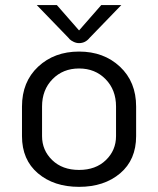

<svg xmlns="http://www.w3.org/2000/svg" viewBox="-20 -720 623 757"><path d="M291.7 -600 379.2 -700H458.3L333.3 -570.8Q316.7 -550 291.7 -550Q280.8 -550 270.4 -555Q260 -560 255 -565L250 -570.8L125 -700H204.2ZM516.7 -300V-183.3Q516.7 -90 453.8 -36.7Q390.8 16.7 291.7 16.7Q192.5 16.7 129.6 -36.7Q66.7 -90 66.7 -183.3V-300Q66.7 -397.5 130.4 -457.1Q194.2 -516.7 291.7 -516.7Q389.2 -516.7 452.9 -457.1Q516.7 -397.5 516.7 -300ZM145.8 -300V-183.3Q145.8 -127.5 185.8 -88.8Q225.8 -50 291.7 -50Q357.5 -50 397.5 -88.8Q437.5 -127.5 437.5 -183.3V-300Q437.5 -365.8 396.2 -407.9Q355 -450 291.7 -450Q228.3 -450 187.1 -407.9Q145.8 -365.8 145.8 -300Z"/></svg>

Font: BoonBaan
Style: Regular
Weight: 400
Designer: Sungsit Sawaiwan
Foundry: FontUni
Version: Version 2.0